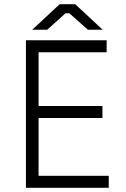

<svg xmlns="http://www.w3.org/2000/svg" viewBox="-20 -891 597 911"><path d="M133 -750H204L291 -828H309L397 -750H467L337 -871H263ZM103 0H496V-57H163V-331H466V-388H163V-643H486V-700H103Z"/></svg>

Font: Fixel Text Light
Style: Regular
Weight: 300
Width: 4
Designer: AlfaBravo + MacPaw
Foundry: Kyrylo Tkachov, Marchela Mozhyna, Serhii Makarenko, Maria Weinstein, Zakhar Kryvoshyya
Version: Version 1.211